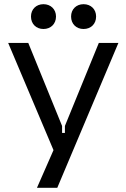

<svg xmlns="http://www.w3.org/2000/svg" viewBox="-20 -697 604 917"><path d="M545.5 -492H452L290 -95.5V-62H276.5V-95.5L115 -492H19L235.5 20L156.5 200H253.5ZM187.5 -558.5C222 -558.5 247.5 -582.5 247.5 -618C247.5 -653 222 -677 187.5 -677C153 -677 128 -653 128 -618C128 -582.5 153 -558.5 187.5 -558.5ZM379 -558.5C414 -558.5 439 -582.5 439 -618C439 -653 414 -677 379 -677C344.5 -677 319.5 -653 319.5 -618C319.5 -582.5 344.5 -558.5 379 -558.5Z"/></svg>

Font: MCL Standard
Style: Regular
Weight: 400
Designer: Květoslav Bartoš
Foundry: Florian Karsten
Version: Version 1.001;Glyphs 3.2.3 (3260)